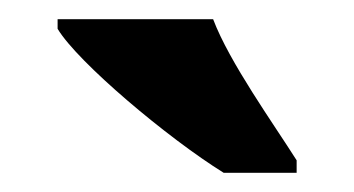

<svg xmlns="http://www.w3.org/2000/svg" viewBox="-20 -786 369 200"><path d="M213 -606H289V-619C265 -657 219 -721 202 -766H40V-756C61 -721 155 -642 213 -606Z"/></svg>

Font: Noto Serif Devanagari ExtraCondensed Black
Style: Regular
Weight: 900
Width: 2
Designer: Universal Thirst, Indian Type Foundry and the Monotype Design Team
Foundry: Monotype Imaging Inc.
Version: Version 2.004